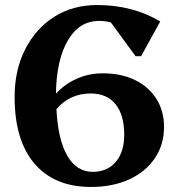

<svg xmlns="http://www.w3.org/2000/svg" viewBox="-20 -726 709 762"><path d="M341 16Q196 16 117 -76.5Q38 -169 38 -341Q38 -448 80 -530.5Q122 -613 195.5 -659.5Q269 -706 365 -706Q506 -706 616 -641L540 -503H518L420 -637Q397 -643 373 -643Q295 -643 249.5 -566Q204 -489 202 -354Q236 -392 284.5 -413.5Q333 -435 388 -435Q461 -435 515.5 -408.5Q570 -382 600.5 -334Q631 -286 631 -222Q631 -152 594.5 -98Q558 -44 492.5 -14Q427 16 341 16ZM340 -355Q257 -355 204 -293Q210 -172 247 -108Q284 -44 348 -44Q406 -44 439.5 -83.5Q473 -123 473 -191Q473 -270 438.5 -312.5Q404 -355 340 -355Z"/></svg>

Font: Platypi SemiBold
Style: Regular
Weight: 600
Designer: David Sargent
Foundry: Bolt Cutter Type
Version: Version 1.200; ttfautohint (v1.8.4.7-5d5b)